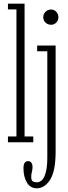

<svg xmlns="http://www.w3.org/2000/svg" viewBox="-20 -770 370 1039"><path d="M23 0V-31.5H69V-719H23V-750H113V-31.5H160V0ZM256.5 -636Q238.5 -636 226.2 -648Q214 -660 214 -677Q214 -694 226.2 -706.2Q238.5 -718.5 256.5 -718.5Q273 -718.5 284.5 -706.2Q296 -694 296 -677Q296 -660 284.5 -648Q273 -636 256.5 -636ZM179 249Q144.5 249 125.8 218.2Q107 187.5 107 140Q107 102 132.5 102Q144 102 150 111Q156 120 156 133.5Q156 148.5 152.5 160.5Q149 172.5 149 188Q149 207.5 158.8 212Q168.5 216.5 178 216.5Q206.5 216.5 221.2 182.5Q236 148.5 236 84.5V-492.5H181V-523.5H281V50.5Q281 156 251.2 202.5Q221.5 249 179 249Z"/></svg>

Font: Imbue 10pt ExtraLight
Style: Regular
Weight: 200
Designer: Tyler Finck
Foundry: Etcetera Type Company
Version: Version 1.102; ttfautohint (v1.8.3)